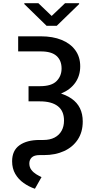

<svg xmlns="http://www.w3.org/2000/svg" viewBox="-20 -953 586 1192"><path d="M92.8 -727.5H233.9Q307.6 -727.5 362.3 -705.3Q417 -683.1 447.5 -641.4Q478 -599.6 478 -541.5Q478 -483.4 447.8 -440.2Q417.5 -397 362.1 -373.5Q306.6 -350.1 231 -350.1H157.2V-418H229Q299.8 -418 331.1 -449.5Q362.3 -481 362.3 -527.8Q362.3 -577.6 331.1 -605.7Q299.8 -633.8 233.9 -633.8H92.8ZM157.2 -389.2H229.5Q354.5 -389.2 424.1 -340.8Q493.7 -292.5 493.7 -198.7Q493.7 -133.3 462.9 -86.7Q432.1 -40 377.9 -15.1Q323.7 9.8 252.9 9.8H226.1Q192.4 9.8 177.2 24.4Q162.1 39.1 162.1 61.5Q162.1 85 174.6 101.3Q187 117.7 204.8 128.7Q222.7 139.6 237.8 146.5L196.8 218.8Q159.2 206.1 126.7 183.1Q94.2 160.2 74.7 126.5Q55.2 92.8 55.2 48.3Q55.2 -18.6 101.1 -51.3Q147 -84 225.6 -84H249.5Q290 -84 318.6 -98.9Q347.2 -113.8 362.3 -140.9Q377.4 -168 377.4 -204.6Q377.4 -264.2 338.9 -293.9Q300.3 -323.7 228 -323.7H157.2ZM218.3 -933.1 300.8 -854 383.8 -933.1H471.2V-927.7L332.5 -793H269L130.9 -927.7V-933.1Z"/></svg>

Font: Inter 18pt Medium
Style: Regular
Weight: 500
Designer: Rasmus Andersson
Foundry: rsms
Version: Version 4.001;git-66647c0bb